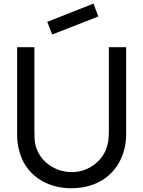

<svg xmlns="http://www.w3.org/2000/svg" viewBox="-20 -1006 778 1042"><path d="M263.5 -818.8 236.5 -887.5 487.5 -986.5 513.5 -916.7ZM664.6 -750H570.8V-301C570.8 -270.8 569.8 -244.8 563.5 -220.8C543.8 -136.5 463.5 -71.9 369.8 -71.9C277.1 -71.9 194.8 -131.2 172.9 -216.7C166.7 -242.7 166.7 -270.8 166.7 -301V-750H72.9V-272.9C72.9 -250 76 -218.8 83.3 -191.7C113.5 -62.5 227.1 16.7 369.8 15.6C508.3 14.6 616.7 -58.3 653.1 -189.6C660.4 -215.6 664.6 -246.9 664.6 -272.9Z"/></svg>

Font: Manrope3 Medium
Style: Regular
Weight: 500
Width: 4
Designer: Mikhail Sharanda
Foundry: Mikhail Sharanda
Version: Version 3.000;PS 003.000;hotconv 1.0.88;makeotf.lib2.5.64775